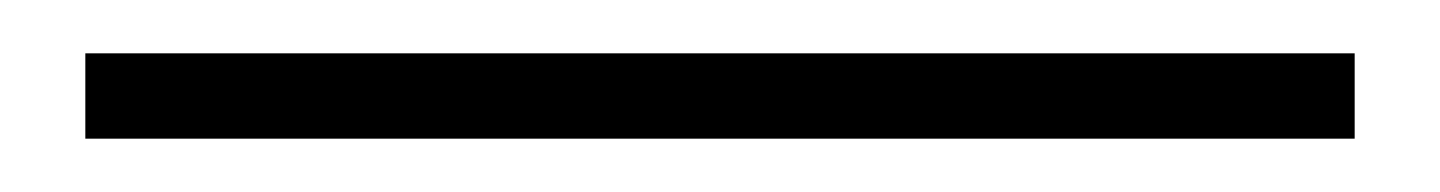

<svg xmlns="http://www.w3.org/2000/svg" viewBox="-20 62 540 72"><path d="M12 114V82H488V114Z"/></svg>

Font: Source Sans 3 Variable
Style: Regular
Weight: 200
Designer: Paul D. Hunt
Foundry: Adobe Systems Incorporated
Version: Version 3.026